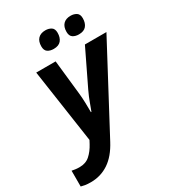

<svg xmlns="http://www.w3.org/2000/svg" viewBox="-301 -873 1105 1234"><g transform="rotate(-30 251.0 -256.0)"><path d="M2.9 240.2Q-23.4 240.2 -40.3 237.3Q-57.1 234.4 -68.8 231V113.8Q-56.2 116.2 -42.7 118.2Q-29.3 120.1 -12.2 120.1Q34.2 120.1 64.5 93Q94.7 65.9 117.2 23.9L129.9 0L49.8 -545.9H193.8L221.2 -293Q225.1 -259.3 226.1 -219.2Q227.1 -179.2 227.1 -149.9H231Q240.7 -174.8 252.7 -208.3Q264.6 -241.7 284.2 -283.2L411.1 -545.9H570.8L238.8 78.1Q194.8 161.1 135.3 200.7Q75.7 240.2 2.9 240.2ZM411.1 -621.1Q384.3 -621.1 366.7 -633.1Q349.1 -645 349.1 -674.8Q349.1 -712.4 368.4 -732.2Q387.7 -752 422.9 -752Q447.8 -752 465.8 -740.5Q483.9 -729 483.9 -699.2Q483.9 -663.6 466.3 -642.3Q448.7 -621.1 411.1 -621.1ZM224.1 -621.1Q197.3 -621.1 179.7 -633.1Q162.1 -645 162.1 -674.8Q162.1 -712.4 181.4 -732.2Q200.7 -752 235.8 -752Q260.7 -752 278.8 -740.5Q296.9 -729 296.9 -699.2Q296.9 -663.6 279.3 -642.3Q261.7 -621.1 224.1 -621.1Z"/></g></svg>

Font: Open Sans
Style: Bold Italic
Weight: 700
Italic angle: -12°
Designer: Monotype Design Team
Foundry: Monotype Imaging Inc.
Version: Version 3.003; ttfautohint (v1.8.4)